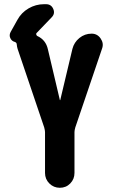

<svg xmlns="http://www.w3.org/2000/svg" viewBox="-20 -890 540 910"><path d="M414.1 -730.5Q441.4 -730.5 457 -707.5Q472.7 -684.6 463.9 -660.2L336.9 -286.1Q333 -272.5 333 -263.7V-70.3Q333 -41 313 -20.5Q293 0 263.7 0Q234.4 0 213.9 -20.5Q193.4 -41 193.4 -70.3V-263.7Q193.4 -271.5 189.5 -286.1L63.5 -658.2Q60.5 -668 59.6 -677.7Q59.6 -688.5 49.8 -691.4Q35.2 -695.3 28.8 -709.5Q22.5 -723.6 30.3 -738.3L62.5 -795.9Q81.1 -830.1 115.2 -850.1Q149.4 -870.1 188.5 -870.1H198.2Q222.7 -870.1 232.4 -847.7Q242.2 -825.2 224.6 -807.6L153.3 -733.4Q150.4 -730.5 151.9 -726.1Q153.3 -721.7 156.2 -719.7Q197.3 -701.2 207 -656.2L263.7 -416Q263.7 -415 264.6 -415Q265.6 -415 265.6 -416L323.2 -658.2Q331.1 -689.5 356.4 -710Q381.8 -730.5 414.1 -730.5Z"/></svg>

Font: Rounded-X Mgen+ 1m bold
Style: Bold
Weight: 700
Designer: [Source Han Sans]
Ryoko NISHIZUKA  (kana & ideographs); Paul D. Hunt (Latin, Greek & Cyrillic); Wenlong ZHANG  (bopomofo
Version: Version 1.059.20150602